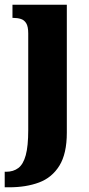

<svg xmlns="http://www.w3.org/2000/svg" viewBox="-42 -556 377 816"><path d="M-22 240V174H-16Q15 174 36 158Q57 142 67.5 103.5Q78 65 78 -3V-414Q78 -443 69.5 -457Q61 -471 46.5 -475.5Q32 -480 14 -480H11V-536H242V8Q242 97 210.5 148Q179 199 124 219.5Q69 240 -3 240Z"/></svg>

Font: Noto Serif Khmer ExtraCondensed Black
Style: Regular
Weight: 900
Width: 2
Designer: Danh Hong and the Monotype Design Team
Foundry: Monotype Imaging Inc.
Version: Version 2.004